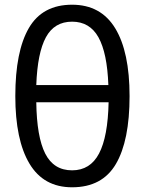

<svg xmlns="http://www.w3.org/2000/svg" viewBox="-20 -785 615 815"><path d="M530 -377Q530 -188 472 -89Q414 10 286 10Q165 10 105 -90.5Q45 -191 45 -377Q45 -567 102.5 -666Q160 -765 286 -765Q408 -765 469 -665Q530 -565 530 -377ZM134 -424H440Q435 -560 398 -626.5Q361 -693 286 -693Q211 -693 175 -627Q139 -561 134 -424ZM286 -62Q363 -62 400.5 -133.5Q438 -205 441 -351H134Q136 -204 172 -133Q208 -62 286 -62Z"/></svg>

Font: Advent Sans Logo
Style: Regular
Weight: 400
Designer: Types & Symbols
Foundry: Types & Symbols
Version: Version 1.002